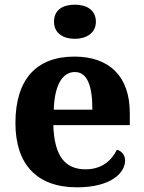

<svg xmlns="http://www.w3.org/2000/svg" viewBox="-20 -791 617 821"><path d="M300 -625C348 -625 390 -649 390 -698C390 -750 348 -771 300 -771C250 -771 211 -750 211 -698C211 -649 250 -625 300 -625ZM309 10C455 10 515 -52 515 -105C515 -128 500 -145 480 -151C457 -104 415 -67 346 -67C258 -67 212 -124 208 -256H535V-308C535 -467 445 -549 298 -549C137 -549 46 -453 46 -265C46 -91 135 10 309 10ZM375 -322H210C213 -427 247 -483 300 -483C354 -483 375 -423 375 -322Z"/></svg>

Font: Noto Serif Hentaigana Bold
Style: Regular
Weight: 700
Designer: Kazuhiro Yamada
Foundry: nipponia
Version: Version 1.000